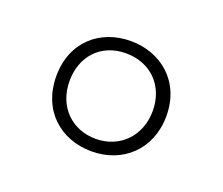

<svg xmlns="http://www.w3.org/2000/svg" viewBox="-57 -803 474 408"><g transform="rotate(20 179.5 -598.5)"><path d="M180 -474C250 -474 304 -523 304 -599C304 -677 247 -723 179 -723C110 -723 55 -677 55 -599C55 -522 109 -474 180 -474ZM179 -502C126 -502 85 -540 85 -599C85 -654 121 -695 178 -695C234 -695 273 -656 273 -599C273 -542 233 -502 179 -502Z"/></g></svg>

Font: Noto Sans Gurmukhi UI ExtraCondensed ExtraLight
Style: Regular
Weight: 200
Width: 2
Designer: Jelle Bosma - Monotype Design Team
Foundry: Monotype Imaging Inc.
Version: Version 2.004